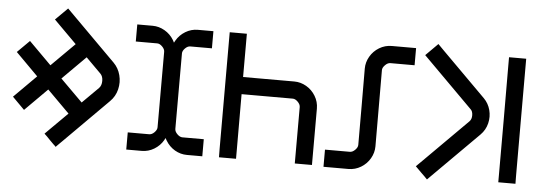

<svg xmlns="http://www.w3.org/2000/svg" viewBox="-49 -881 2940 1045"><g transform="rotate(5 1420.5 -358.5)"><path d="M284.7 -737.3 556.6 -465.3Q583.5 -438.5 593.5 -400.1Q603.5 -361.8 594 -322.5Q584.5 -283.2 555.7 -254.9L315.4 -14.2Q313.5 -12.2 305.2 -4.2Q296.9 3.9 292.2 8.8Q287.6 13.7 282.2 19Q279.3 14.6 269.5 6.3Q255.4 -7.3 249 -14.2Q230 -34.7 215.8 -47.4L249 -80.6L336.4 -167.5L215.3 -288.6L93.3 -166.5Q76.7 -183.1 60.3 -199.7Q43.9 -216.3 27.3 -232.9L60.1 -265.6L148.9 -354.5L60.1 -443.8L26.9 -477.1Q43.5 -493.7 60.1 -510Q76.7 -526.4 93.3 -543L215.3 -420.9L342.3 -547.4L218.3 -671.4ZM402.3 -233.9 489.7 -320.8Q503.9 -335 503.9 -360.8Q503.9 -385.7 490.2 -399.4L408.2 -481.4L281.2 -354.5Z M667 -683.6H751Q785.6 -683.6 816.9 -665.5Q848.1 -647.5 867.2 -616.2Q871.1 -609.4 874.5 -602.1Q877.9 -607.9 880.9 -613.8Q898.9 -645 930.4 -664.1Q961.9 -683.1 998 -683.1H1083V-589.4H964.8Q950.2 -589.4 936.5 -575.4Q922.9 -561.5 922.9 -547.9V-135.3Q922.9 -120.6 937 -106.7Q951.2 -92.8 964.8 -92.8H1082V0.5H998Q962.9 0.5 931.6 -17.6Q900.4 -36.1 881.8 -67.4L874 -81.1L868.2 -69.3Q850.1 -38.1 818.6 -19Q787.1 0 750.5 0H666.5V-93.8H783.7Q798.3 -93.8 812 -107.7Q825.7 -121.6 825.7 -135.3V-547.9Q825.7 -562.5 811.8 -576.4Q797.9 -590.3 784.2 -590.3H667Z M1172.9 -2Q1172.9 -25.4 1172.4 -48.8L1171.9 -638.2V-685.1H1265.6V-638.7V-448.7H1545.4Q1580.1 -448.7 1611.3 -430.7Q1642.6 -412.6 1661.6 -381.1Q1680.7 -349.6 1680.7 -312.5V-4.4H1586.9V-312.5Q1586.9 -327.1 1573 -341.1Q1559.1 -355 1545.4 -355H1265.6V-343.8Q1265.6 -147 1266.1 -48.8V-2Z M1744.1 -93.8H1879.9Q1894.5 -93.8 1908.4 -107.7Q1922.4 -121.6 1922.4 -135.3Q1922.4 -259.8 1922.1 -343.8Q1921.9 -427.7 1921.4 -552.2Q1921.4 -586.9 1939.5 -618.2Q1957.5 -649.4 1989 -668.5Q2020.5 -687.5 2057.6 -687.5H2189.9V-593.8H2057.6Q2043 -593.8 2029.1 -579.6Q2015.1 -565.4 2015.1 -552.2Q2015.1 -427.7 2015.6 -343.8Q2016.1 -259.8 2016.1 -135.3Q2016.1 -100.6 1998 -69.3Q1980 -38.1 1948.5 -19Q1917 0 1879.9 0H1744.1Z M2275.4 -686.5 2309.1 -720.2Q2326.2 -703.1 2341.8 -687L2581.1 -447.8Q2606.4 -422.4 2616 -386.5Q2625.5 -350.6 2616.5 -313.7Q2607.4 -276.9 2580.6 -250L2344.2 -13.7L2327.6 2.9L2311 19.5L2294.9 2.9L2277.8 -13.7L2261.2 -30.3L2244.6 -46.9Q2250 -52.2 2261.2 -63.2Q2272.5 -74.2 2277.8 -79.6L2514.6 -316.4Q2526.4 -328.6 2526.1 -349.9Q2525.9 -371.1 2515.1 -381.3L2275.9 -620.6L2242.7 -653.8Z M2699.2 1V-22.5V-45.9Q2699.2 -144.5 2699 -341.1Q2698.7 -537.6 2698.2 -635.3V-658.2V-682.1H2792V-658.2V-635.3Q2792 -536.6 2792.2 -340.3Q2792.5 -144 2792.5 -45.9Q2792.5 -38.6 2792.7 -22.7Q2793 -6.8 2793 1Z"/></g></svg>

Font: GokturkKurgu
Style: Regular
Weight: 400
Designer: facebook.com/biligbitig
Foundry: facebook.com/biligbitig
Version: Version 1.0